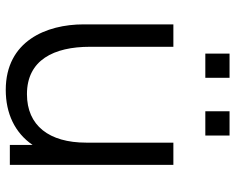

<svg xmlns="http://www.w3.org/2000/svg" viewBox="-92 -674 779 634"><g transform="rotate(90 297.0 -356.5)"><path d="M427 -645.5V-725.5H347V-645.5ZM236.5 -645.5V-725.5H156.5V-645.5ZM276.5 13.5C354 13.5 418 -16.5 458 -75V0H524V-540H450.5V-252C450.5 -130 394.5 -56.5 290.5 -56.5C177.5 -56.5 134 -145.5 134 -264.5V-540H60V-243C60 -121.5 114.5 13.5 276.5 13.5Z"/></g></svg>

Font: Manrope
Style: Regular
Weight: 400
Designer: Mikhail Sharanda
Foundry: Mikhail Sharanda
Version: Version 4.505